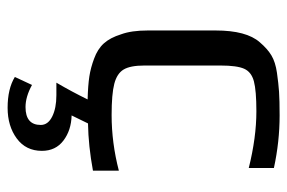

<svg xmlns="http://www.w3.org/2000/svg" viewBox="-145 -389 754 504"><g transform="rotate(90 232.0 -137.0)"><path d="M182 201 203 156Q234 173 261 173Q308 173 308 133Q308 114 286 103Q264 92 230 92H197Q221 51 241 10Q204 9 181 5.5Q158 2 134 -7Q109 -16 94 -32.5Q79 -49 70 -78Q60 -105 60 -148V-326Q60 -407 91 -442Q108 -462 125.5 -472.5Q143 -483 171 -487Q199 -491 221 -492.5Q243 -494 283 -494Q352 -494 421 -479V-413Q341 -433 272 -433Q218 -433 193.5 -426.5Q169 -420 160.5 -401Q152 -382 152 -339V-139Q152 -102 162.5 -84.5Q173 -67 200 -60Q227 -53 282 -53Q355 -53 428 -72V-4Q363 8 304 9L283 52Q322 53 349 73.5Q376 94 376 130Q376 172 343.5 196Q311 220 263 220Q213 220 182 201Z"/></g></svg>

Font: Play
Style: Regular
Weight: 400
Designer: Jonas Hecksher (Cyrillic expansion: Cyreal)
Foundry: Jonas Hecksher, Playtype, e-types AS
Version: Version 2.101; ttfautohint (v1.5.65-e2d9)